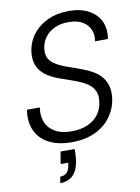

<svg xmlns="http://www.w3.org/2000/svg" viewBox="-100 -779 783 1071"><g transform="rotate(-10 291.5 -243.0)"><path d="M256 12Q179 12 127 -15.5Q75 -43 52.5 -93Q30 -143 41 -210H114Q106 -165 120.5 -128Q135 -91 172 -69.5Q209 -48 265 -48Q319 -48 358 -65.5Q397 -83 419.5 -114Q442 -145 446 -185Q451 -216 442 -239Q433 -262 414.5 -278Q396 -294 370 -306Q344 -318 313.5 -328.5Q283 -339 252 -350Q177 -376 145.5 -417.5Q114 -459 121 -521Q128 -577 160.5 -620Q193 -663 246 -687.5Q299 -712 367 -712Q431 -712 476.5 -688Q522 -664 543 -621Q564 -578 554 -520H481Q488 -557 474.5 -587Q461 -617 431 -634Q401 -651 356 -651Q311 -652 276.5 -636.5Q242 -621 221 -593Q200 -565 195 -528Q192 -500 200 -480Q208 -460 226 -446Q244 -432 269 -421Q294 -410 324 -400Q354 -390 387 -377Q420 -365 446.5 -349Q473 -333 491 -311Q509 -289 517 -259Q525 -229 520 -190Q513 -135 480 -88.5Q447 -42 390.5 -15Q334 12 256 12ZM153 226 159 190Q183 190 196.5 176Q210 162 214 135L216 121H173L185 52H264Q265 70 264 87.5Q263 105 261 119Q251 177 222.5 201.5Q194 226 153 226Z"/></g></svg>

Font: DM Sans 11pt Light
Style: Italic
Weight: 300
Italic angle: -10°
Version: Version 4.004;gftools[0.9.30]